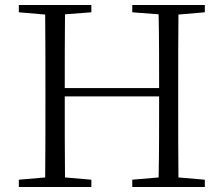

<svg xmlns="http://www.w3.org/2000/svg" viewBox="-20 -745 891 765"><path d="M507 -696 612 -688C614 -591 614 -493 614 -394H238C238 -493 238 -592 239 -688L344 -696V-725H55V-696L160 -687C161 -590 161 -490 161 -390V-335C161 -235 161 -136 160 -38L55 -29V0H344V-29L239 -38C238 -135 238 -235 238 -361H614C614 -235 614 -135 612 -38L507 -29V0H796V-29L691 -38C690 -137 690 -235 690 -335V-390C690 -490 690 -590 691 -687L796 -696V-725H507Z"/></svg>

Font: Noto Serif HK Light
Style: Regular
Weight: 300
Designer: Ryoko NISHIZUKA 西塚涼子 (kana & ideographs); Frank Grießhammer (Latin, Greek & Cyrillic); Wenlong ZHANG 张文龙 (bopomofo); San
Foundry: Adobe
Version: Version 2.001;hotconv 1.1.0;makeotfexe 2.6.0